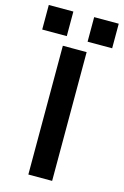

<svg xmlns="http://www.w3.org/2000/svg" viewBox="-194 -880 603 936"><g transform="rotate(15 107.5 -412.0)"><path d="M160.2 -824.2H284.2V-700.2H160.2ZM-68.8 -824.2H55.2V-700.2H-68.8ZM48.8 -649.9H168.9V0H48.8Z"/></g></svg>

Font: Overused Grotesk SemiBold
Style: Regular
Weight: 600
Version: Version 0.002